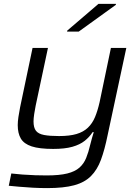

<svg xmlns="http://www.w3.org/2000/svg" viewBox="-20 -756 712 985"><path d="M222 209Q186 209 148.5 207Q111 205 78.5 202Q46 199 25 197L38 134Q63 137 95.5 139.5Q128 142 161 143Q194 144 219 144Q285 144 325 134Q365 124 387.5 104Q410 84 422 54.5Q434 25 443 -14Q447 -31 452 -48Q457 -65 461 -78H455Q439 -53 414.5 -33.5Q390 -14 351.5 -3Q313 8 253 8Q182 8 142.5 -5Q103 -18 87 -45Q71 -72 71 -114Q71 -132 74.5 -156Q78 -180 83 -205L147 -510H226L163 -214Q159 -195 155.5 -171.5Q152 -148 152 -133Q152 -101 164.5 -85Q177 -69 206 -63.5Q235 -58 283 -58Q337 -58 372.5 -68.5Q408 -79 431 -101Q454 -123 467.5 -155.5Q481 -188 491 -232L549 -510H628L532 -62Q517 12 498 63.5Q479 115 446.5 147.5Q414 180 360.5 194.5Q307 209 222 209ZM324 -594 325 -599 485 -736H575L574 -731L384 -594Z"/></svg>

Font: Saira Expanded
Style: Italic
Weight: 400
Width: 7
Italic angle: -12°
Designer: Hector Gatti with collaboration of the Omnibus-Type team
Foundry: Omnibus-Type
Version: Version 1.101